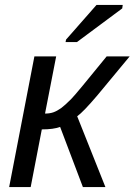

<svg xmlns="http://www.w3.org/2000/svg" viewBox="-20 -756 544 776"><path d="M119 -528H207L162 -297Q181 -297 195.5 -302Q210 -307 227 -319Q243 -331 267 -355Q278 -366 314 -409.5Q350 -453 411 -528H504L373 -370Q317 -304 292 -286L406 0H315L223 -243Q196 -233 149 -233L104 0H17ZM245 -586 247 -596 370 -736H476L474 -722L291 -586Z"/></svg>

Font: Libra Sans Modern
Style: Italic
Weight: 400
Italic angle: -12°
Foundry: Stefan Peev, Context Ltd
Version: Version 1.000